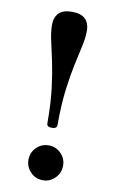

<svg xmlns="http://www.w3.org/2000/svg" viewBox="-86 -784 501 841"><g transform="rotate(10 165.0 -363.5)"><path d="M165 -222Q143 -222 143 -238Q143 -328 134.5 -395Q126 -462 115.5 -511Q105 -560 96.5 -597.5Q88 -635 88 -668Q88 -700 106.5 -719Q125 -738 165 -738Q206 -738 224.5 -719Q243 -700 243 -668Q243 -635 234.5 -597.5Q226 -560 215.5 -511Q205 -462 196.5 -395Q188 -328 188 -238Q188 -222 165 -222ZM166 11Q134 11 111.5 -12Q89 -35 89 -67Q89 -99 111.5 -121.5Q134 -144 166 -144Q198 -144 220.5 -121.5Q243 -99 243 -67Q243 -35 220.5 -12Q198 11 166 11Z"/></g></svg>

Font: Zen Old Mincho
Style: Bold
Weight: 700
Designer: Yoshimichi Ohira
Foundry: Positype
Version: Version 1.500